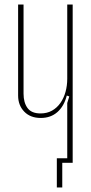

<svg xmlns="http://www.w3.org/2000/svg" viewBox="-20 -719 401 848"><path d="M275 -297Q263 -250 233.5 -224Q204 -198 160 -198Q114 -198 87 -226Q60 -254 60 -297V-699H84V-305Q84 -266 101.5 -242Q119 -218 159 -218Q188 -218 210 -230.5Q232 -243 247 -264.5Q262 -286 269.5 -313.5Q277 -341 277 -371V-699H301V0H277V-264L286 -293ZM279 0H255V109H231V-20H279Z"/></svg>

Font: Moniqa Thin Paragraph
Style: Regular
Weight: 100
Designer: Rajesh Rajput
Foundry: Rajesh Rajput
Version: Version 1.000